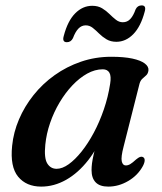

<svg xmlns="http://www.w3.org/2000/svg" viewBox="-20 -681 602 712"><path d="M438.5 -138Q428 -98 431.5 -82.8Q435 -67.5 446.5 -67.5Q455 -67.5 463.2 -72.5Q471.5 -77.5 484.5 -89.5Q493.5 -97 499.2 -99Q505 -101 510 -98.5Q516.5 -95.5 516.5 -86.8Q516.5 -78 510 -65.5Q491 -30.5 455.5 -9.8Q420 11 381.5 11Q350 11 334.8 -4.8Q319.5 -20.5 319.5 -50Q319.5 -61.5 321.2 -75.5Q323 -89.5 327.5 -109Q332 -128.5 340 -156.5Q348 -184.5 360 -224L370 -203.5Q345 -135.5 307.5 -87.5Q270 -39.5 225.2 -14.2Q180.5 11 133 11Q77.5 11 47.2 -25.8Q17 -62.5 25 -140.5Q30 -190.5 50.5 -238.5Q71 -286.5 104.5 -328.5Q138 -370.5 182.5 -402.2Q227 -434 280.2 -452.2Q333.5 -470.5 392.5 -470.5Q439.5 -470.5 470.8 -463.8Q502 -457 517 -445.5Q532 -434 530.5 -420Q529 -408 522.2 -401.8Q515.5 -395.5 508.2 -389.2Q501 -383 497.5 -371ZM148 -144.5Q143 -95 155.2 -75Q167.5 -55 190 -55Q211 -55 234.8 -72Q258.5 -89 282.5 -119Q306.5 -149 327.8 -188.8Q349 -228.5 365 -275Q381 -321.5 388.5 -370.5Q393 -398.5 385.8 -411.2Q378.5 -424 361 -424Q332 -424 303.2 -408Q274.5 -392 248.2 -364.2Q222 -336.5 200.8 -300.8Q179.5 -265 165.8 -225Q152 -185 148 -144.5ZM411.5 -526Q390.5 -526 375 -535.2Q359.5 -544.5 347.5 -556.5Q335.5 -568.5 323.8 -577.8Q312 -587 298 -587Q282.5 -587 271 -575.2Q259.5 -563.5 250.5 -539.5Q243 -524.5 228 -524.5Q209.5 -524.5 216.5 -548Q231 -603.5 258.8 -631.5Q286.5 -659.5 322 -659.5Q343.5 -659.5 358.8 -650.2Q374 -641 386 -629Q398 -617 409.8 -607.8Q421.5 -598.5 435.5 -598.5Q452 -598.5 463.2 -610.5Q474.5 -622.5 483 -646.5Q490 -661 505.5 -661Q523.5 -661 516.5 -637.5Q502 -582.5 474.2 -554.2Q446.5 -526 411.5 -526Z"/></svg>

Font: Fraunces Medium
Style: Italic
Weight: 500
Italic angle: -16°
Version: Version 1.000;[b76b70a41]